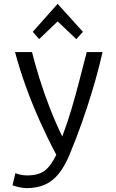

<svg xmlns="http://www.w3.org/2000/svg" viewBox="-20 -788 600 996"><path d="M117 188Q101 188 76.5 182.5Q52 177 45 173L60 110Q67 114 85.5 118Q104 122 119 122Q178 122 210.5 98.5Q243 75 272 15Q228 -68 187.5 -158Q147 -248 114 -339.5Q81 -431 58 -518H146Q161 -458 184 -383.5Q207 -309 237.5 -230.5Q268 -152 303 -80Q331 -155 351 -222.5Q371 -290 389.5 -361.5Q408 -433 430 -518H512Q490 -422 462 -328Q434 -234 403 -147Q372 -60 340 16Q315 76 284 114Q253 152 212.5 170Q172 188 117 188ZM183 -585 150 -623 279 -768 410 -623 376 -585 279 -677Z"/></svg>

Font: Ubuntu Sans Mono
Style: Regular
Weight: 400
Monospace: yes
Designer: Dalton Maag Ltd
Foundry: Dalton Maag Ltd
Version: Version 1.006